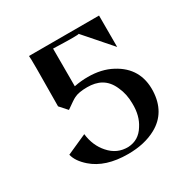

<svg xmlns="http://www.w3.org/2000/svg" viewBox="-139 -711 838 852"><g transform="rotate(-30 280.0 -285.5)"><path d="M516 -174C519 -252 486 -309 418 -345C383 -364 342 -373 296 -373C274 -373 251 -371 226 -366V-559C313 -556 357 -556 357 -559L476 -423V-584H117C119 -578 119 -492 117 -326L151 -288C179 -308 197 -320 204 -323C219 -331 242 -335 271 -335C324 -335 367 -316 391 -259C403 -233 409 -204 409 -172C410 -130 401 -95 382 -66C362 -33 334 -16 298 -14C259 -13 227 -27 200 -58C176 -85 161 -119 156 -161L53 -115C59 -90 75 -67 101 -44C144 -6 204 13 281 13C338 13 386 2 426 -20C483 -51 513 -103 516 -174Z"/></g></svg>

Font: GFS Nicefore
Style: Regular
Weight: 400
Designer: George Matthiopoulos
Foundry: George Matthiopoulos
Version: Version 1.0